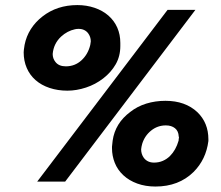

<svg xmlns="http://www.w3.org/2000/svg" viewBox="-20 -698 848 738"><path d="M230.5 0H123L624 -660H731ZM239 -349.5Q202 -349.5 170.5 -360Q139 -370.5 116.8 -390Q94.5 -409.5 82.8 -436.8Q71 -464 71 -497Q71 -504 74.5 -525.5Q81 -558.5 98.5 -586Q116 -613.5 143 -634.5Q199 -678.5 277.5 -678.5Q312.5 -678.5 343.5 -668Q374.5 -657.5 396.8 -638Q419 -618.5 430.8 -591.8Q442.5 -565 442.5 -533V-521Q442.5 -482 424.8 -451Q407 -420 377 -396.8Q347 -373.5 310.5 -361.5Q274 -349.5 239 -349.5ZM233 -443Q268 -443 293.2 -466.2Q318.5 -489.5 327 -525.5Q328.5 -532.5 329 -539Q329 -556.5 318.5 -570.5Q305 -587.5 281 -587Q274.5 -587 268 -585.5Q238.5 -579 215 -557.5Q186 -530.5 182.5 -490.5Q182.5 -473 193 -460Q206 -443 233 -443ZM577.5 19Q539 19 507.5 7.5Q476 -4 454 -24.5Q432 -45 421.2 -72Q410.5 -99 410.5 -128V-134.5L413 -157.5Q422.5 -224.5 481 -268Q507.5 -289 542.2 -299.8Q577 -310.5 616 -310.5Q692 -310.5 738.5 -267Q781 -226 781 -162.5V-156Q772 -85 724 -37Q667 19 577.5 19ZM572 -73Q590.5 -73 606 -79.8Q621.5 -86.5 633.5 -98.5Q656 -121 666.5 -157.5Q666.5 -163 668 -169.5L667 -173.5Q666 -194.5 652.5 -205.2Q639 -216 617.5 -216Q585.5 -216 560.8 -196Q536 -176 526.5 -145Q525 -140 524 -134.5Q523 -129 522.5 -124Q522.5 -105.5 533 -91Q547 -73 572 -73Z"/></svg>

Font: Lucymar Sans ExtraBold
Style: Italic
Weight: 800
Italic angle: -10°
Foundry: The League of Moveable Type (original font) / Main changes by Cristiano Sobral with portions from Mirco Monsees
Version: Version 2.00;August 30, 2020;FontCreator 13.0.0.2681 64-bit